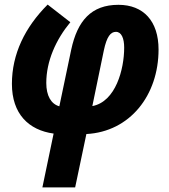

<svg xmlns="http://www.w3.org/2000/svg" viewBox="-20 -578 739 838"><path d="M165 240H308L357 7C547 -3 672 -162 672 -362C672 -486 606 -557 497 -557C378 -557 318 -487 291 -362L239 -114C203 -124 182 -160 182 -216C182 -311 224 -405 287 -481L188 -558C89 -459 32 -342 32 -212C32 -81 105 -10 214 5ZM383 -115 433 -357C446 -419 463 -439 486 -439C510 -439 522 -411 522 -370C522 -276 485 -134 383 -115Z"/></svg>

Font: Noto Sans Display SemiCondensed Extra
Style: Italic
Weight: 800
Width: 4
Italic angle: -12°
Designer: Monotype Design Team
Foundry: Monotype Imaging Inc.
Version: Version 1.900